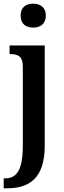

<svg xmlns="http://www.w3.org/2000/svg" viewBox="-33 -783 346 1043"><path d="M148 -633C184 -633 216 -652 216 -698C216 -745 184 -763 148 -763C109 -763 79 -745 79 -698C79 -652 109 -633 148 -633ZM-13 240H3C125 240 210 187 210 8V-536H19V-489H23C61 -489 91 -480 91 -422V5C91 144 57 186 -7 186H-13Z"/></svg>

Font: Noto Serif Bengali Condensed
Style: Regular
Weight: 400
Width: 3
Designer: Juan Bruce, Universal Thirst, Indian Type Foundry and the Monotype Design Team.
Foundry: Monotype Imaging Inc.
Version: Version 2.003